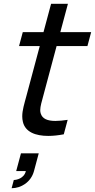

<svg xmlns="http://www.w3.org/2000/svg" viewBox="-20 -710 502 1015"><path d="M279.2 -466.5H442.2L461.9 -540H298.9L339.1 -690H250.1L209.9 -540H100.4L80.7 -466.5H190.2L119.9 -204C108.5 -161.4 97.6 -127.4 97.6 -95.1C97.6 -85 98.7 -75 101.2 -65C114 -12 167.8 8.5 234.9 8.5C260.9 8.5 288.9 5.4 317.2 0L337.7 -76.5C313.7 -72.9 292.1 -70.7 273.2 -70.7C231.5 -70.7 203.6 -81.4 195 -111C193.4 -116.1 192.7 -121.7 192.7 -127.6C192.7 -147.9 200.8 -173.6 210 -208ZM65.6 194.5H116.6C107.5 234 66 241.5 53 241.5L41.4 285C91.4 285 143.9 253 159.6 194.5L184.8 100.5H90.8Z"/></svg>

Font: Manrope
Style: MediumItalic
Weight: 500
Italic angle: -15°
Designer: Mikhail Sharanda
Foundry: Mikhail Sharanda
Version: Version 4.502;hotconv 1.0.109;makeotfexe 2.5.65596